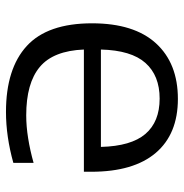

<svg xmlns="http://www.w3.org/2000/svg" viewBox="-7 -584 600 626"><g transform="rotate(90 293.0 -271.0)"><path d="M345 9.5Q204 9.5 130 -58.2Q56 -126 56 -271Q56 -408 121.2 -479.5Q186.5 -551 302.5 -551Q417 -551 478.5 -478.8Q540 -406.5 540 -268.5V-244.5H141.5Q145.5 -145 198.2 -100.8Q251 -56.5 356 -56.5Q392 -56.5 431 -62.8Q470 -69 511 -80.5V-14.5Q425 9.5 345 9.5ZM301.5 -491.5Q226.5 -491.5 185.2 -445.2Q144 -399 141.5 -300H459Q456.5 -398.5 416.8 -445Q377 -491.5 301.5 -491.5Z"/></g></svg>

Font: Encode Sans Expanded Expanded
Style: Regular
Weight: 400
Width: 7
Designer: Multiple Designers
Foundry: Impallari Type
Version: Version 3.000; ttfautohint (v1.8.3) -l 8 -r 50 -G 200 -x 14 